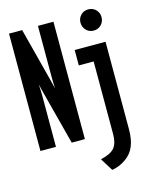

<svg xmlns="http://www.w3.org/2000/svg" viewBox="-134 -805 884 1106"><g transform="rotate(-15 308.0 -252.5)"><path d="M24 0V-700H102.5L182.5 -391Q185.5 -379 190.5 -359.5Q195.5 -340 198.5 -327Q198 -341.5 197.2 -361.2Q196.5 -381 196.5 -390.5V-700H289V0H210.5L130.5 -306.5Q127 -319.5 122 -339.5Q117 -359.5 114 -372.5Q115 -358.5 115.8 -338.8Q116.5 -319 116.5 -308.5V0ZM395.5 212 348.5 136.5Q410 122 431.8 94.8Q453.5 67.5 453.5 14.5V-419H365V-511H549V9.5Q549 71 532.2 111.5Q515.5 152 479.5 177Q460.5 190.5 440.5 199.2Q420.5 208 395.5 212ZM500.5 -590.5Q474 -590.5 456 -609Q438 -627.5 438 -654Q438 -680.5 456 -698.8Q474 -717 500.5 -717Q527.5 -717 545.5 -698.8Q563.5 -680.5 563.5 -654Q563.5 -627.5 545.5 -609Q527.5 -590.5 500.5 -590.5Z"/></g></svg>

Font: Overpass Mono SemiBold
Style: Regular
Weight: 600
Monospace: yes
Designer: Delve Withrington, Dave Bailey
Foundry: Delve Fonts LLC
Version: Version 4.000